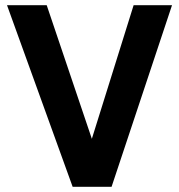

<svg xmlns="http://www.w3.org/2000/svg" viewBox="-20 -720 690 740"><path d="M7 -700H160L334 -185L495 -700H643L410 0H260Z"/></svg>

Font: Golos UI
Style: Bold
Weight: 700
Designer: A.Korolkova, Vitaly Kuzmin
Foundry: ParaType Ltd
Version: Version 2.000